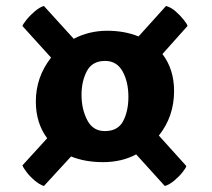

<svg xmlns="http://www.w3.org/2000/svg" viewBox="-20 -611 710 643"><path d="M325 -68Q265 -68 218 -87L127 12Q112 7 95.5 -7Q79 -21 68 -36Q57 -51 55 -57L138 -148Q100 -199 100 -271Q100 -353 151 -418L55 -524Q57 -530 68.5 -544.5Q80 -559 96.5 -573Q113 -587 127 -591L227 -481Q251 -494 279.5 -501Q308 -508 339 -508Q397 -508 444 -489L536 -591Q552 -587 568 -573Q584 -559 595.5 -544.5Q607 -530 608 -524L524 -430Q563 -379 563 -306Q563 -221 512 -157L604 -55Q603 -49 591.5 -34.5Q580 -20 564 -6.5Q548 7 532 12L436 -94Q412 -81 384 -74.5Q356 -68 325 -68ZM331 -172Q375 -172 392.5 -205.5Q410 -239 410 -287Q410 -337 390.5 -372Q371 -407 332 -407Q289 -407 271 -373Q253 -339 253 -293Q253 -246 272 -209Q291 -172 331 -172Z"/></svg>

Font: Petrona Black
Style: Regular
Weight: 900
Designer: Ringo R. Seeber
Foundry: Ringo R. Seeber
Version: Version 2.001; ttfautohint (v1.8.3)